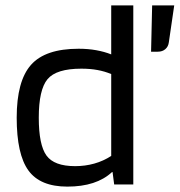

<svg xmlns="http://www.w3.org/2000/svg" viewBox="-20 -685 667 713"><path d="M393 -665H475V0H404L398 -46H396Q367 -19 325.5 -5.5Q284 8 230 8Q129 8 85.5 -52Q42 -112 42 -248Q42 -384 95 -444Q148 -504 272 -504Q307 -504 337.5 -498.5Q368 -493 393 -483ZM282 -430Q189 -430 156.5 -391Q124 -352 124 -248Q124 -147 152.5 -107.5Q181 -68 259 -68Q296 -68 330 -77.5Q364 -87 393 -106V-410Q369 -420 342 -425Q315 -430 282 -430ZM627 -665 607 -528Q605 -512 594 -502.5Q583 -493 566 -493H541L545 -665Z"/></svg>

Font: Blinker
Style: Regular
Weight: 400
Designer: Juergen Huber
Foundry: supertype
Version: Version 1.017;hotconv 1.0.117;makeotfexe 2.5.65602